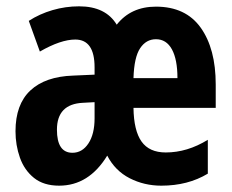

<svg xmlns="http://www.w3.org/2000/svg" viewBox="-20 -577 735 607"><path d="M473 -556Q567 -556 614.5 -489.5Q662 -423 662 -310V-236H402Q403 -164 427.5 -129.5Q452 -95 504 -95Q572 -95 637 -135V-28Q574 10 490 10Q436 10 390 -13.5Q344 -37 319 -85Q261 10 167 10Q118 10 87.5 -14.5Q57 -39 43 -78.5Q29 -118 29 -162Q29 -247 76 -291Q123 -335 211 -338L279 -341V-364Q279 -452 218 -452Q172 -452 106 -414L71 -511Q105 -533 146 -545Q187 -557 230 -557Q314 -557 349 -499Q394 -556 473 -556ZM473 -453Q442 -453 423 -424.5Q404 -396 402 -330H541Q541 -389 523.5 -421Q506 -453 473 -453ZM242 -252Q160 -248 160 -167Q160 -94 209 -94Q240 -94 259.5 -123.5Q279 -153 279 -203V-254Z"/></svg>

Font: Noto Sans Lao ExtraCondensed
Style: Bold
Weight: 700
Width: 2
Designer: Monotype Design Team
Foundry: Monotype Imaging Inc.
Version: Version 2.003; ttfautohint (v1.8.4.7-5d5b)